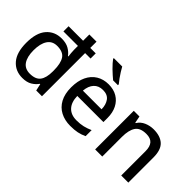

<svg xmlns="http://www.w3.org/2000/svg" viewBox="-36 -1323 1891 1891"><g transform="rotate(45 909.0 -378.0)"><path d="M270 10Q172 10 112.5 -59Q53 -128 53 -263Q53 -402 113 -471Q173 -540 271 -540Q333 -540 372.5 -517Q412 -494 436 -461H442Q440 -475 437.5 -502Q435 -529 435 -547V-601H233V-673H435V-760H535V-673H611V-601H535V0H455L439 -72H434Q411 -38 371.5 -14Q332 10 270 10ZM293 -72Q372 -72 405 -115.5Q438 -159 438 -247V-263Q438 -359 406.5 -408Q375 -457 291 -457Q224 -457 190 -405.5Q156 -354 156 -262Q156 -171 190 -121.5Q224 -72 293 -72Z M917 -548Q987 -548 1037.5 -518Q1088 -488 1115.5 -433.5Q1143 -379 1143 -305V-248H779Q781 -163 823.5 -117.5Q866 -72 943 -72Q994 -72 1034.5 -81.5Q1075 -91 1117 -110V-26Q1077 -7 1036 1.5Q995 10 938 10Q861 10 801.5 -21Q742 -52 709 -113.5Q676 -175 676 -265Q676 -355 706 -418Q736 -481 790.5 -514.5Q845 -548 917 -548ZM917 -469Q857 -469 822 -431Q787 -393 781 -324H1041Q1040 -388 1010.5 -428.5Q981 -469 917 -469ZM887 -766Q899 -744 916 -716.5Q933 -689 952 -663Q971 -637 987 -618V-606H920Q903 -620 881 -639.5Q859 -659 837 -680.5Q815 -702 797.5 -722Q780 -742 770 -756V-766Z M1544 -548Q1638 -548 1688 -501.5Q1738 -455 1738 -350V0H1639V-338Q1639 -402 1611.5 -433.5Q1584 -465 1525 -465Q1440 -465 1407.5 -416Q1375 -367 1375 -274V0H1276V-538H1355L1369 -466H1375Q1401 -508 1447 -528Q1493 -548 1544 -548Z"/></g></svg>

Font: Noto Sans New Tai Lue Medium
Style: Regular
Weight: 500
Version: Version 2.003